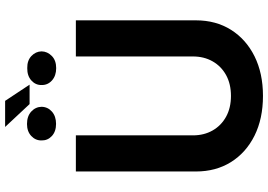

<svg xmlns="http://www.w3.org/2000/svg" viewBox="-170 -877 1058 758"><g transform="rotate(-90 359.0 -498.0)"><path d="M515.1 -727.5H657.7V-253.4Q657.7 -174.8 620.4 -115.2Q583 -55.7 515.9 -22.2Q448.7 11.2 359.4 11.2Q269.5 11.2 202.4 -22.2Q135.3 -55.7 98.1 -115.2Q61 -174.8 61 -253.4V-727.5H203.6V-265.1Q203.6 -221.7 222.9 -187.7Q242.2 -153.8 277.1 -134.5Q312 -115.2 359.4 -115.2Q406.7 -115.2 441.7 -134.5Q476.6 -153.8 495.8 -187.7Q515.1 -221.7 515.1 -265.1ZM339.8 -1006.8 403.8 -910.2H327.1L236.8 -1006.8ZM183.6 -862.8Q183.1 -886.7 201.2 -903.6Q219.2 -920.4 248.5 -920.4Q279.3 -920.4 297.6 -903.6Q315.9 -886.7 316.4 -862.8Q315.9 -838.4 297.4 -822Q278.8 -805.7 249 -805.7Q218.8 -805.7 200.9 -822.3Q183.1 -838.9 183.6 -862.8ZM402.3 -862.8Q401.9 -886.7 420.4 -903.3Q439 -919.9 469.2 -919.4Q499 -919.9 516.8 -903.1Q534.7 -886.2 535.2 -862.8Q534.7 -839.8 517.1 -822.5Q499.5 -805.2 469.2 -805.2Q439 -805.2 420.4 -821.8Q401.9 -838.4 402.3 -862.8Z"/></g></svg>

Font: Inter Cardless Tabular Bold
Style: Bold
Weight: 700
Designer: Rasmus Andersson
Foundry: rsms
Version: Version 4.000;git-4fc901f